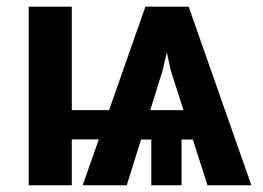

<svg xmlns="http://www.w3.org/2000/svg" viewBox="-20 -548 779 568"><path d="M381.8 -222.2V-135.7H100.1V-222.2ZM460.9 -338.9 355 0H224.6L410.2 -528.3H504.9ZM593.8 0 485.4 -338.9 443.4 -528.3H538.1L723.6 0ZM635.7 -222.2V-135.3H316.4V-222.2ZM517.1 -184.6V0H427.7V-184.6ZM192.4 -528.3V0H64.9V-528.3Z"/></svg>

Font: Roboto SemiCondensed SemiBold
Style: Regular
Weight: 600
Width: 4
Designer: Christian Robertson
Foundry: Google
Version: Version 3.009; 2024